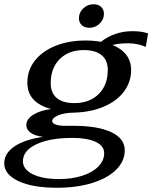

<svg xmlns="http://www.w3.org/2000/svg" viewBox="-37 -691 718 905"><path d="M568 -487Q525 -487 493 -479Q536 -462 558.5 -432Q581 -402 581 -361Q581 -304 547 -259Q513 -214 451.5 -188Q390 -162 310 -160Q264 -159 236.5 -147Q209 -135 209 -120Q209 -110 225.5 -104Q242 -98 267 -98H309Q424 -98 487.5 -68Q551 -38 551 17Q551 69 510.5 109Q470 149 397.5 171.5Q325 194 232 194Q116 194 49.5 162.5Q-17 131 -17 79Q-17 32 30.5 -0.5Q78 -33 166 -46Q126 -51 106.5 -66Q87 -81 87 -101Q87 -130 120.5 -150.5Q154 -171 204 -177Q92 -207 92 -301Q92 -361 128 -406Q164 -451 226 -475.5Q288 -500 366 -500Q406 -500 439 -494Q469 -518 507 -531Q545 -544 586 -544Q635 -544 661 -533L650 -470Q633 -478 611 -482.5Q589 -487 568 -487ZM471 -361Q471 -407 442 -431Q413 -455 358 -455Q287 -455 244.5 -412.5Q202 -370 202 -299Q202 -253 230.5 -229Q259 -205 314 -205Q385 -205 428 -247.5Q471 -290 471 -361ZM71 69Q71 107 117 130Q163 153 242 153Q302 153 350.5 137.5Q399 122 426.5 94Q454 66 454 31Q454 -4 413.5 -22.5Q373 -41 305 -41Q198 -41 134.5 -11Q71 19 71 69ZM335 -605Q335 -632 355.5 -651.5Q376 -671 404 -671Q426 -671 439.5 -658.5Q453 -646 453 -626Q453 -599 432.5 -579.5Q412 -560 384 -560Q362 -560 348.5 -572.5Q335 -585 335 -605Z"/></svg>

Font: Fahkwang Medium
Style: Italic
Weight: 500
Italic angle: -10°
Version: Version 1.000; ttfautohint (v1.6)